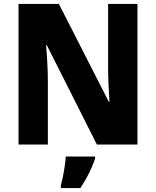

<svg xmlns="http://www.w3.org/2000/svg" viewBox="-20 -734 792 975"><path d="M678 0V-714H529V-391C529 -342 532 -271 536 -218H532L279 -714H74V0H223V-324C223 -375 219 -448 214 -504H218L472 0ZM463 72V61H314C312 100 300 169 289 207V221H388C421 172 445 123 463 72Z"/></svg>

Font: Noto Sans Lao Looped SemiCondensed ExtraBold
Style: Regular
Weight: 800
Width: 4
Designer: Mark Frömberg, Ben Mitchell
Foundry: The Fontpad Ltd
Version: Version 1.002